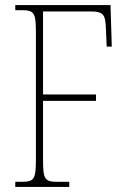

<svg xmlns="http://www.w3.org/2000/svg" viewBox="-20 -734 502 754"><path d="M40 0H252V-20H205C155 -20 149 -31 149 -108V-338H357V-363H149V-689H336C388 -689 394 -675 396 -620L399 -551H419L414 -714H40V-694H65C115 -694 121 -683 121 -606V-108C121 -31 115 -20 65 -20H40Z"/></svg>

Font: Noto Serif Georgian Condensed Thin
Style: Regular
Weight: 100
Width: 3
Designer: Monotype Design Team, Akaki Razmadze
Foundry: Google LLC
Version: Version 2.003